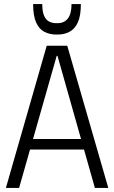

<svg xmlns="http://www.w3.org/2000/svg" viewBox="-20 -925 561 945"><path d="M210 -700H311L513 0H447L263 -650H259L74 0H9ZM115 -241H407V-189H115ZM256 -755Q225 -755 199 -768Q173 -781 158 -814Q143 -847 143 -905H188Q188 -867 197.5 -846.5Q207 -826 222.5 -818.5Q238 -811 255 -811H263Q296 -811 314 -834Q332 -857 332 -905H378Q378 -847 363 -814.5Q348 -782 322 -768.5Q296 -755 265 -755Z"/></svg>

Font: Pathway Extreme SemiCondensed ExtraLight
Style: Regular
Weight: 250
Width: 4
Version: Version 1.001;gftools[0.9.26]